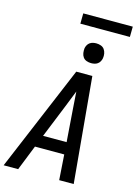

<svg xmlns="http://www.w3.org/2000/svg" viewBox="-160 -1209 920 1292"><g transform="rotate(15 300.0 -563.0)"><path d="M0 0 309 -735H421L488 0H387L375 -176H171L101 0ZM369 -260 352 -490Q350 -519 348 -548Q346 -577 344 -606Q332 -577 321 -548Q310 -519 298 -490L205 -260ZM390 -816Q374 -816 358.5 -821.5Q343 -827 334 -839.5Q325 -852 322.5 -868.5Q320 -885 322 -902Q324 -913 330 -924Q336 -935 346 -942Q356 -949 367.5 -951.5Q379 -954 391 -954Q407 -954 422.5 -948.5Q438 -943 447 -930.5Q456 -918 459 -901.5Q462 -885 459 -868Q457 -857 451 -846Q445 -835 435 -828Q425 -821 413.5 -818.5Q402 -816 390 -816ZM597 -1054H252L253 -1126H598Z"/></g></svg>

Font: Iosevka Custom Medium
Style: Italic
Weight: 500
Italic angle: -9°
Designer: Belleve Invis
Foundry: Belleve Invis
Version: Version 27.0.1